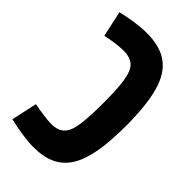

<svg xmlns="http://www.w3.org/2000/svg" viewBox="-54 -716 993 993"><g transform="rotate(-45 442.0 -220.0)"><path d="M692.9 -409.2C697.3 -388.2 701.2 -365.7 704.6 -342.3C707.5 -318.8 709 -299.3 709 -284.2C709 -250.5 700.7 -225.6 684.6 -209C651.9 -175.3 577.6 -166.5 442.4 -166.5C375 -166.5 321.8 -169.4 283.2 -174.8C205.6 -186 175.8 -216.3 175.8 -282.7C175.8 -297.9 177.7 -317.4 181.2 -341.3C184.6 -365.2 188 -387.7 192.4 -409.2L51.3 -439.9C37.1 -378.9 25.9 -313 25.9 -262.7C25.9 -68.4 144 0 442.4 0C541.5 0 622.1 -8.3 683.1 -25.4C805.2 -59.1 858.4 -133.8 858.4 -264.2C858.4 -314.5 849.1 -379.4 834 -439.9Z"/></g></svg>

Font: Estedad ExtraBold
Style: Regular
Weight: 800
Designer: Amin Abedi
Version: Version 7.3